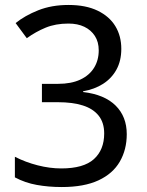

<svg xmlns="http://www.w3.org/2000/svg" viewBox="-20 -744 591 774"><path d="M229 10Q176 10 128.5 1.5Q81 -7 40 -29V-112Q83 -90 132 -77.5Q181 -65 227 -65Q317 -65 358.5 -102.5Q400 -140 400 -206Q400 -250 377.5 -278Q355 -306 313.5 -319Q272 -332 214 -332H149V-406H214Q267 -406 303.5 -423Q340 -440 359 -470.5Q378 -501 378 -541Q378 -575 362.5 -599Q347 -623 320 -636Q293 -649 256 -649Q204 -649 164 -632.5Q124 -616 88 -590L43 -651Q80 -681 134 -702.5Q188 -724 256 -724Q326 -724 373.5 -701Q421 -678 445 -638.5Q469 -599 469 -547Q469 -499 449.5 -463.5Q430 -428 395.5 -406Q361 -384 315 -376V-373Q401 -363 446 -318.5Q491 -274 491 -203Q491 -141 463 -92.5Q435 -44 377 -17Q319 10 229 10Z"/></svg>

Font: umalayalam05
Style: Book
Weight: 400
Designer: Jelle Bosma - Monotype Design Team
Foundry: Monotype Imaging Inc.
Version: Version 2.003